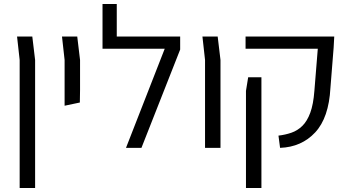

<svg xmlns="http://www.w3.org/2000/svg" viewBox="-20 -737 1737 957"><path d="M78 200V-438L65 -555H141L155 -438V200Z M302 -210V-438L289 -555H365L379 -438V-289L378 -226Z M608 0 801 -494H491V-717H562V-555H878V-490L685 0Z M1002 0V-438L989 -555H1065L1079 -438V0Z M1376 0 1368 -61Q1402 -65 1432.5 -75.5Q1463 -86 1487 -109.5Q1511 -133 1526.5 -175Q1542 -217 1547 -284L1564 -494H1204V-555H1646L1643 -500L1627 -299Q1619 -150 1551 -77Q1483 -4 1376 0ZM1206 200V-284L1217 -352H1283V200Z"/></svg>

Font: Assistant
Style: Regular
Weight: 400
Designer: Hebrew By Ben Nathan, Latin by Paul Hunt
Version: Version 3.000